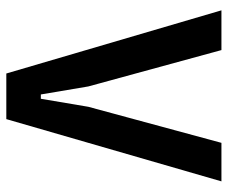

<svg xmlns="http://www.w3.org/2000/svg" viewBox="-78 -660 738 623"><g transform="rotate(90 291.5 -349.0)"><path d="M219 0 14 -698H143L261 -266L287 -112H301L327 -266L444 -698H569L367 0Z"/></g></svg>

Font: IBM Plex Sans Cond SmBld
Style: Regular
Weight: 600
Width: 3
Designer: Mike Abbink, Paul van der Laan, Pieter van Rosmalen
Foundry: Bold Monday
Version: Version 1.3